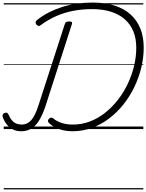

<svg xmlns="http://www.w3.org/2000/svg" viewBox="-29 -1005 1139 1495"><path d="M533 17Q495 17 461.5 9Q428 1 401 -12.5Q374 -26 356 -44Q346 -52 344.5 -60.5Q343 -69 351 -79Q360 -88 367.5 -89Q375 -90 384 -84Q413 -60 451.5 -47.5Q490 -35 537 -35Q608 -35 672 -59.5Q736 -84 791 -128Q846 -172 890.5 -229.5Q935 -287 966.5 -354Q998 -421 1015 -492Q1032 -563 1032 -633Q1032 -706 1009 -761.5Q986 -817 942 -855.5Q898 -894 834 -914Q770 -934 688 -934Q610 -934 540.5 -920.5Q471 -907 408.5 -879.5Q346 -852 289 -810Q279 -801 270 -803.5Q261 -806 253 -815Q247 -824 248.5 -833Q250 -842 260 -850Q304 -884 353 -909Q402 -934 456 -951Q510 -968 569.5 -976.5Q629 -985 693 -985Q789 -985 863 -961.5Q937 -938 987.5 -892.5Q1038 -847 1064 -782Q1090 -717 1090 -634Q1090 -556 1071 -478Q1052 -400 1016.5 -326.5Q981 -253 931.5 -191Q882 -129 820 -82Q758 -35 686 -9Q614 17 533 17ZM136 17Q101 17 73 3.5Q45 -10 24.5 -35Q4 -60 -8 -95Q-11 -105 -7.5 -113Q-4 -121 6 -125Q17 -130 24.5 -127Q32 -124 37 -114Q50 -83 66 -65.5Q82 -48 101.5 -41.5Q121 -35 141 -35Q183 -35 213.5 -68.5Q244 -102 269 -180L476 -819Q479 -829 486.5 -833.5Q494 -838 509 -838Q523 -838 529 -833.5Q535 -829 531 -818L324 -175Q303 -113 277 -69.5Q251 -26 216.5 -4.5Q182 17 136 17ZM0 460H1087V470H0ZM0 -20H1087V0H0ZM0 -505H1087V-500H0ZM0 -980H1087V-970H0Z"/></svg>

Font: Playwrite NO Guides
Style: Regular
Weight: 400
Designer: Veronika Burian, José Scaglione
Foundry: TypeTogether
Version: Version 1.003